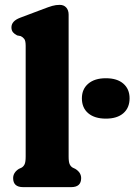

<svg xmlns="http://www.w3.org/2000/svg" viewBox="-20 -769 552 789"><path d="M262 -709V-126Q262 -103 266.5 -93.8Q271 -84.5 279 -80L289.5 -75Q313.5 -60 313.5 -37Q313.5 0 272.5 0H75Q34 0 34 -37Q34 -60 57.5 -75L68.5 -80Q76.5 -84.5 81 -93.8Q85.5 -103 85.5 -126V-580.5Q85.5 -601 80 -608.5Q74.5 -616 65.5 -620.5L50.5 -623.5Q40 -628.5 33.5 -636.2Q27 -644 27 -656.5Q27 -682.5 62.5 -696L158 -732Q180 -740.5 194.8 -744.8Q209.5 -749 225.5 -749Q242.5 -749 252.2 -738Q262 -727 262 -709ZM415 -281.5Q369 -281.5 342.8 -303.5Q316.5 -325.5 316.5 -365Q316.5 -403 342.8 -425.2Q369 -447.5 415 -447.5Q461.5 -447.5 487 -425.2Q512.5 -403 512.5 -365Q512.5 -326 487 -303.8Q461.5 -281.5 415 -281.5Z"/></svg>

Font: Fraunces 9pt S100
Style: Bold
Weight: 700
Version: Version 1.000; ttfautohint (v1.8.3)